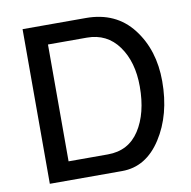

<svg xmlns="http://www.w3.org/2000/svg" viewBox="-79 -777 852 855"><g transform="rotate(-10 347.5 -349.5)"><path d="M177.7 -84H355.5Q449.2 -84 498.5 -160.2Q547.9 -236.3 547.9 -357.4Q547.9 -468.8 496.1 -540.5Q444.3 -612.3 353.5 -612.3H177.7ZM78.1 0V-699.2H364.3Q500 -699.2 575.2 -602.1Q650.4 -504.9 650.4 -363.3Q650.4 -211.9 582 -106Q513.7 0 405.3 0Z"/></g></svg>

Font: Druckschrift BY WOK
Style: Medium
Weight: 400
Version: Version 001.000